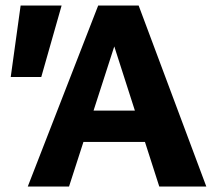

<svg xmlns="http://www.w3.org/2000/svg" viewBox="-20 -678 791 698"><path d="M559 0 374 -576H417L231 0H81L337 -658H484L730 0ZM197 -162 239 -276H533L592 -162ZM130 -398H19L55 -658H204Z"/></svg>

Font: Ysabeau Office ExtraBold
Style: Regular
Weight: 800
Designer: Christian Thalmann (Catharsis Fonts)
Version: Version 2.001;gftools[0.9.30]; featfreeze: tnum,lnum,ss02